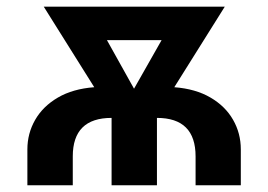

<svg xmlns="http://www.w3.org/2000/svg" viewBox="-20 -548 793 568"><path d="M61 0V-106Q61 -153.3 84 -193.4Q106.9 -233.4 151.1 -259.3Q195.3 -285.2 258.8 -290L109.4 -528.3H645L495.6 -290Q558.6 -285.2 602.5 -259.5Q646.5 -233.9 669.4 -193.8Q692.4 -153.8 692.4 -106V0H558.6V-85.4Q558.6 -199.2 444.3 -199.2V0H310.1V-199.2Q195.3 -199.2 195.3 -85.4V0ZM376.5 -285.6 458 -429.2H296.4Z"/></svg>

Font: Arimo
Style: Bold
Weight: 700
Designer: Steve Matteson
Foundry: Monotype Imaging Inc.
Version: Version 1.33